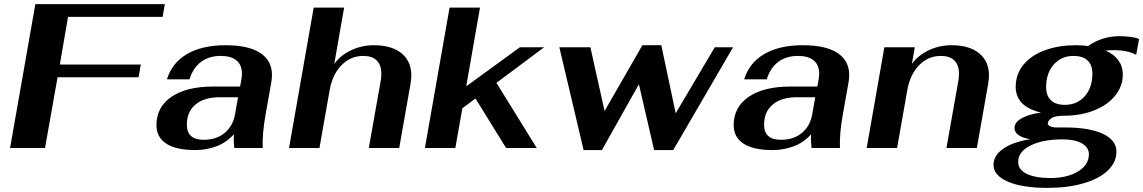

<svg xmlns="http://www.w3.org/2000/svg" viewBox="-20 -720 5561 934"><path d="M152 -700H782L771 -638H311L271 -406H665L654 -344H260L199 0H29Z M741 -111Q741 -199 814 -249Q887 -299 1017 -299H1148L1154 -332Q1157 -347 1157 -361Q1157 -404 1130.5 -426Q1104 -448 1054 -448Q997 -448 958 -419Q919 -390 902 -334H792Q817 -415 890.5 -457.5Q964 -500 1077 -500Q1189 -500 1246 -462.5Q1303 -425 1303 -355Q1303 -339 1300 -321L1272 -163Q1255 -68 1258 0H1120Q1119 -10 1118 -21Q1117 -32 1117 -45Q1117 -59 1118 -67Q1081 -26 1032 -8Q983 10 931 10Q836 10 788.5 -21.5Q741 -53 741 -111ZM1123 -163 1138 -247H1049Q974 -247 931.5 -212Q889 -177 889 -113Q889 -40 971 -40Q1033 -40 1073 -73.5Q1113 -107 1123 -163Z M1506 -683H1654L1606 -409Q1636 -451 1688 -475.5Q1740 -500 1799 -500Q1885 -500 1933 -461Q1981 -422 1981 -352Q1981 -340 1977 -312L1922 0H1774L1831 -321Q1835 -340 1835 -361Q1835 -404 1812.5 -426Q1790 -448 1747 -448Q1685 -448 1640.5 -402Q1596 -356 1583 -278L1534 0H1386Z M2395 -317 2591 0H2442L2293 -241L2229 -193L2195 0H2047L2167 -683H2315L2248 -300L2509 -490H2627Z M2701 -490H2852L2921 -180L3105 -500H3197L3267 -169L3457 -490H3546L3255 10H3162L3088 -310L2908 10H2819Z M3549 -111Q3549 -199 3622 -249Q3695 -299 3825 -299H3956L3962 -332Q3965 -347 3965 -361Q3965 -404 3938.5 -426Q3912 -448 3862 -448Q3805 -448 3766 -419Q3727 -390 3710 -334H3600Q3625 -415 3698.5 -457.5Q3772 -500 3885 -500Q3997 -500 4054 -462.5Q4111 -425 4111 -355Q4111 -339 4108 -321L4080 -163Q4063 -68 4066 0H3928Q3927 -10 3926 -21Q3925 -32 3925 -45Q3925 -59 3926 -67Q3889 -26 3840 -8Q3791 10 3739 10Q3644 10 3596.5 -21.5Q3549 -53 3549 -111ZM3931 -163 3946 -247H3857Q3782 -247 3739.5 -212Q3697 -177 3697 -113Q3697 -40 3779 -40Q3841 -40 3881 -73.5Q3921 -107 3931 -163Z M4282 -490H4430L4416 -409Q4446 -451 4498 -475.5Q4550 -500 4609 -500Q4695 -500 4743 -461Q4791 -422 4791 -352Q4791 -340 4787 -312L4732 0H4584L4641 -321Q4645 -340 4645 -361Q4645 -404 4622.5 -426Q4600 -448 4557 -448Q4495 -448 4450.5 -402Q4406 -356 4393 -278L4344 0H4196Z M5408 -476Q5375 -476 5358 -474Q5399 -456 5420.5 -426.5Q5442 -397 5442 -358Q5442 -301 5405 -255Q5368 -209 5302.5 -183Q5237 -157 5156 -157Q5111 -157 5094 -144.5Q5077 -132 5077 -119Q5077 -111 5089 -105.5Q5101 -100 5119 -100H5161Q5279 -100 5345 -69Q5411 -38 5411 18Q5411 70 5368.5 110Q5326 150 5250 172Q5174 194 5076 194Q4952 194 4882.5 163.5Q4813 133 4813 82Q4813 37 4859.5 4Q4906 -29 4992 -43Q4953 -49 4934 -63.5Q4915 -78 4915 -97Q4915 -126 4952.5 -146Q4990 -166 5044 -172Q4978 -189 4949.5 -220.5Q4921 -252 4921 -297Q4921 -362 4961 -408Q5001 -454 5067 -477Q5133 -500 5211 -500Q5248 -500 5273 -496Q5303 -518 5342.5 -531Q5382 -544 5425 -544Q5448 -544 5475.5 -541Q5503 -538 5521 -530L5507 -453Q5488 -464 5460.5 -470Q5433 -476 5408 -476ZM5294 -362Q5294 -404 5270.5 -426Q5247 -448 5202 -448Q5143 -448 5106 -406Q5069 -364 5069 -296Q5069 -254 5092.5 -232Q5116 -210 5160 -210Q5220 -210 5257 -252Q5294 -294 5294 -362ZM4933 68Q4933 105 4974.5 125.5Q5016 146 5089 146Q5172 146 5224.5 114Q5277 82 5277 30Q5277 -3 5243 -22.5Q5209 -42 5150 -42Q5052 -42 4992.5 -12Q4933 18 4933 68Z"/></svg>

Font: Fahkwang
Style: Bold Italic
Weight: 700
Italic angle: -10°
Designer: Suppakit Chalermlarp | Katatrad Co.,Ltd.
Foundry: Cadson Demak Co.,Ltd.
Version: Version 1.000; ttfautohint (v1.6)